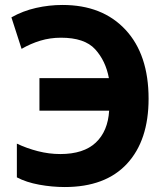

<svg xmlns="http://www.w3.org/2000/svg" viewBox="-20 -744 640 774"><path d="M241 10Q405 10 492 -84Q579 -178 579 -346Q579 -524 486 -624Q393 -724 232 -724Q178 -724 125 -712Q72 -700 26 -674L67 -547Q103 -568 142.5 -580Q182 -592 226 -592Q321 -592 363.5 -545.5Q406 -499 419 -429H139V-298H420Q415 -215 366 -169Q317 -123 223 -123Q178 -123 133 -134.5Q88 -146 48 -165V-29Q86 -9 138 0.5Q190 10 241 10Z"/></svg>

Font: Noto Sans Mono UI ExtraBold
Style: Regular
Weight: 800
Designer: Monotype Design team
Foundry: Monotype Imaging Inc.
Version: 1.000